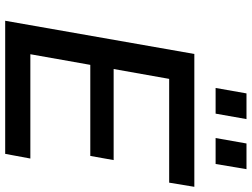

<svg xmlns="http://www.w3.org/2000/svg" viewBox="-135 -835 970 740"><g transform="rotate(90 350.0 -465.0)"><path d="M60 0 188 -729H700L684 -632H284L246 -418H597L581 -328H230L189 -97H591L573 0ZM319 -811 340 -930H439L418 -811ZM512 -811 533 -930H632L612 -811Z"/></g></svg>

Font: Hubot Sans Medium
Style: Italic
Weight: 500
Italic angle: -10°
Designer: Deni Anggara
Foundry: GitHub
Version: Version 1.001; ttfautohint (v1.8.4.7-5d5b);gftools[0.9.31]